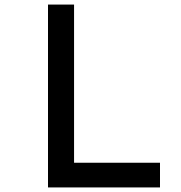

<svg xmlns="http://www.w3.org/2000/svg" viewBox="-20 -820 790 840"><path d="M190 -800H304V-108H680V0H190Z"/></svg>

Font: Martian Mono Custom sWd Rg
Style: Regular
Weight: 400
Width: 6
Monospace: yes
Designer: Alex Havermale
Foundry: Evil Martians
Version: Version 1.000